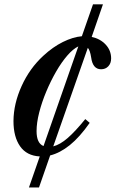

<svg xmlns="http://www.w3.org/2000/svg" viewBox="-20 -698 523 869"><path d="M111 150.5 160 10Q101 7 71 -35.8Q41 -78.5 41 -150Q41.5 -228.5 77.8 -308.5Q114 -388.5 176 -445.5Q218.5 -485 264.2 -507.8Q310 -530.5 350.5 -534L401 -678.5H446L395 -531Q434 -522.5 458.5 -496Q483 -469.5 483 -433.5Q483 -411.5 470.2 -398Q457.5 -384.5 437.5 -384.5Q399.5 -384.5 392.5 -438.5Q387.5 -470.5 377.5 -481.5L221 -35.5Q252 -43.5 286.2 -73.2Q320.5 -103 366 -159L386 -142Q340.5 -77 296 -41.2Q251.5 -5.5 207 5.5L156.5 150.5ZM177 -37 334.5 -488Q311 -477 284.8 -446.8Q258.5 -416.5 234 -374Q209.5 -331.5 189.5 -283.8Q169.5 -236 157.5 -189.2Q145.5 -142.5 145.5 -104.5Q145.5 -49.5 177 -37Z"/></svg>

Font: Libre Caslon Condensed SemiBold Italic
Style: Regular
Weight: 600
Italic angle: -22.583°
Designer: Pablo Impallari, Rodrigo Fuenzalida, Katja Schimmel, Ertekin Erdin
Foundry: Pablo Impallari, Rodrigo Fuenzalida
Version: Version 2.000; ttfautohint (v1.8.4.7-5d5b);gftools[0.9.33]